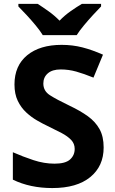

<svg xmlns="http://www.w3.org/2000/svg" viewBox="-20 -954 591 984"><path d="M511.2 -198.2Q511.2 -102.5 442.6 -46.4Q374 9.8 248 9.8Q134.3 9.8 45.9 -33.2V-173.8Q96.7 -151.4 151.4 -133.3Q206.1 -115.2 259.8 -115.2Q315.4 -115.2 339.1 -136.7Q362.8 -158.2 362.8 -190.9Q362.8 -217.8 344.7 -236.8Q326.7 -255.9 295.2 -272.5Q263.7 -289.1 224.1 -308.1Q199.2 -319.8 169.9 -336.7Q140.6 -353.5 114.3 -377.9Q87.9 -402.3 71 -437.3Q54.2 -472.2 54.2 -521Q54.2 -617.2 119.1 -670.7Q184.1 -724.1 295.9 -724.1Q351.6 -724.1 402.1 -711.2Q452.6 -698.2 507.8 -673.8L459 -556.2Q409.7 -576.2 370.6 -587.2Q331.5 -598.1 291 -598.1Q248 -598.1 225.1 -578.1Q202.1 -558.1 202.1 -525.9Q202.1 -487.8 235.8 -466.1Q269.5 -444.3 336.9 -412.1Q391.6 -386.2 430.4 -358.2Q469.2 -330.1 490.2 -292.2Q511.2 -254.4 511.2 -198.2ZM199.2 -773.9Q185.5 -796.4 163.1 -823.5Q140.6 -850.6 116.7 -876.5Q92.8 -902.3 74.2 -920.9V-934.1H173.3Q199.2 -917.5 229 -896.2Q258.8 -875 285.2 -848.1Q311 -875 342 -896.7Q373 -918.5 399.4 -934.1H498V-920.9Q480.5 -902.8 456.5 -877Q432.6 -851.1 409.9 -823.7Q387.2 -796.4 373 -773.9Z"/></svg>

Font: Open Sans
Style: Bold
Weight: 700
Designer: Monotype Design Team
Foundry: Monotype Imaging Inc.
Version: Version 3.000; ttfautohint (v1.8.4)